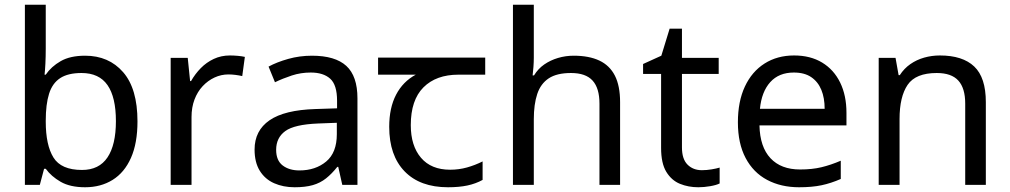

<svg xmlns="http://www.w3.org/2000/svg" viewBox="-20 -780 4260 810"><path d="M173 -575Q173 -541 171.5 -511.5Q170 -482 168 -465H173Q196 -499 236 -522Q276 -545 339 -545Q439 -545 499.5 -475.5Q560 -406 560 -268Q560 -176 532.5 -114Q505 -52 455 -21Q405 10 339 10Q276 10 236 -13Q196 -36 173 -68H166L148 0H85V-760H173ZM324 -472Q267 -472 234 -450.5Q201 -429 187 -384.5Q173 -340 173 -271V-267Q173 -168 205.5 -115.5Q238 -63 326 -63Q398 -63 433.5 -116Q469 -169 469 -269Q469 -370 433.5 -421Q398 -472 324 -472Z M950 -546Q965 -546 982.5 -544.5Q1000 -543 1013 -540L1002 -459Q989 -462 973.5 -464Q958 -466 944 -466Q913 -466 885 -453Q857 -440 835 -416.5Q813 -393 800.5 -360Q788 -327 788 -286V0H700V-536H772L782 -438H786Q803 -468 827 -492.5Q851 -517 882 -531.5Q913 -546 950 -546Z M1296 -545Q1394 -545 1441 -502Q1488 -459 1488 -365V0H1424L1407 -76H1403Q1380 -47 1355.5 -27.5Q1331 -8 1299.5 1Q1268 10 1223 10Q1175 10 1136.5 -7Q1098 -24 1076 -59.5Q1054 -95 1054 -149Q1054 -229 1117 -272.5Q1180 -316 1311 -320L1402 -323V-355Q1402 -422 1373 -448Q1344 -474 1291 -474Q1249 -474 1211 -461.5Q1173 -449 1140 -433L1113 -499Q1148 -518 1196 -531.5Q1244 -545 1296 -545ZM1322 -259Q1222 -255 1183.5 -227Q1145 -199 1145 -148Q1145 -103 1172.5 -82Q1200 -61 1243 -61Q1311 -61 1356 -98.5Q1401 -136 1401 -214V-262Z M1870 10Q1752 10 1687 -57Q1622 -124 1622 -245Q1622 -325 1651 -380.5Q1680 -436 1734 -465H1575V-537H2027V-465H1914Q1820 -465 1766.5 -411.5Q1713 -358 1713 -252Q1713 -165 1756 -114.5Q1799 -64 1879 -64Q1916 -64 1950 -73.5Q1984 -83 2016 -99V-21Q1987 -5 1952 2.5Q1917 10 1870 10Z M2232 -537Q2232 -518 2230.5 -498Q2229 -478 2227 -462H2233Q2250 -490 2276 -508Q2302 -526 2334 -535.5Q2366 -545 2400 -545Q2465 -545 2508.5 -524.5Q2552 -504 2574 -461Q2596 -418 2596 -349V0H2509V-343Q2509 -408 2480 -440Q2451 -472 2389 -472Q2329 -472 2295 -449.5Q2261 -427 2246.5 -383.5Q2232 -340 2232 -277V0H2144V-760H2232Z M2941 -62Q2961 -62 2982 -65.5Q3003 -69 3016 -73V-6Q3002 1 2976 5.5Q2950 10 2926 10Q2884 10 2848.5 -4.5Q2813 -19 2791 -55Q2769 -91 2769 -156V-468H2693V-510L2770 -545L2805 -659H2857V-536H3012V-468H2857V-158Q2857 -109 2880.5 -85.5Q2904 -62 2941 -62Z M3330 -546Q3399 -546 3448.5 -516Q3498 -486 3524.5 -431.5Q3551 -377 3551 -304V-251H3184Q3186 -160 3230.5 -112.5Q3275 -65 3355 -65Q3406 -65 3445.5 -74.5Q3485 -84 3527 -102V-25Q3486 -7 3446 1.5Q3406 10 3351 10Q3275 10 3216.5 -21Q3158 -52 3125.5 -113.5Q3093 -175 3093 -264Q3093 -352 3122.5 -415Q3152 -478 3205.5 -512Q3259 -546 3330 -546ZM3329 -474Q3266 -474 3229.5 -433.5Q3193 -393 3186 -321H3459Q3459 -367 3445 -401Q3431 -435 3402.5 -454.5Q3374 -474 3329 -474Z M3945 -546Q4041 -546 4090 -499.5Q4139 -453 4139 -349V0H4052V-343Q4052 -408 4023 -440Q3994 -472 3932 -472Q3843 -472 3809 -422Q3775 -372 3775 -278V0H3687V-536H3758L3771 -463H3776Q3794 -491 3820.5 -509.5Q3847 -528 3879 -537Q3911 -546 3945 -546Z"/></svg>

Font: umalayalam15
Style: Book
Weight: 400
Designer: Jelle Bosma - Monotype Design Team
Foundry: Monotype Imaging Inc.
Version: Version 2.003